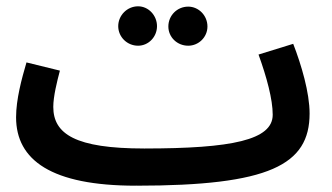

<svg xmlns="http://www.w3.org/2000/svg" viewBox="-20 -568 1052 609"><path d="M418 -423C451 -423 478 -451 478 -485C478 -519 451 -548 418 -548C383 -548 355 -519 355 -485C355 -451 383 -423 418 -423ZM577 -423C610 -423 638 -450 638 -484C638 -519 610 -547 577 -547C542 -547 514 -519 514 -484C514 -450 542 -423 577 -423ZM411 21 412 20V21C835 21 962 -45 962 -208C962 -274 936 -362 910 -429L800 -395C826 -323 845 -253 845 -204C845 -124 716 -97 438 -97V-96L437 -97C219 -97 149 -143 149 -229C149 -262 161 -310 170 -344L64 -370C49 -319 31 -253 31 -196C31 -60 143 21 411 21Z"/></svg>

Font: Noto Sans Arabic UI SmBd
Style: Regular
Weight: 600
Designer: Monotype Design Team, Nadine Chahine and Nizar Qandah
Foundry: Monotype Imaging Inc.
Version: Version 2.010